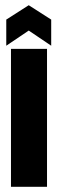

<svg xmlns="http://www.w3.org/2000/svg" viewBox="-20 -715 222 735"><path d="M22 0V-528H160V0ZM4 -540V-640L90 -695L176 -640V-540L90 -598Z"/></svg>

Font: Bricolage Grotesque 96pt Condensed Bricolage Grotesque 48pt Condensed Regular
Style: Bold
Weight: 700
Width: 3
Designer: Mathieu Triay
Foundry: Atelier Triay
Version: Version 1.001; ttfautohint (v1.8.4.7-5d5b);gftools[0.9.33.de